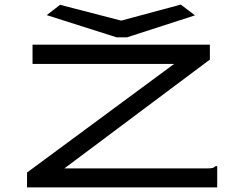

<svg xmlns="http://www.w3.org/2000/svg" viewBox="-20 -818 1040 838"><path d="M98 -65 740 -539H122V-623H896V-558L261 -83H884Q901 -83 908 -85Q915 -87 921 -93H928V0H98ZM769 -798 831 -751 534 -655H489L184 -752L242 -797L509 -728Z"/></svg>

Font: Inconsolata UltraExpanded Medium
Style: Regular
Weight: 500
Width: 9
Monospace: yes
Designer: Raph Levien, Cyreal, Brenton Simpson
Foundry: Raph Levien, Cyreal, Google
Version: Version 3.001; ttfautohint (v1.8.2.53-6de2)